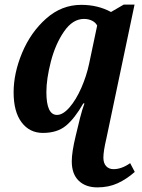

<svg xmlns="http://www.w3.org/2000/svg" viewBox="-20 -566 617 832"><path d="M291 133Q291 93 308 23Q318 -20 327 -55.5Q336 -91 346 -118H341Q304 -53 266 -21.5Q228 10 166 10Q108 10 73.5 -36Q39 -82 39 -166Q39 -249 76 -337.5Q113 -426 180 -485.5Q247 -545 332 -545Q404 -545 461 -514L516 -546H563L441 34Q428 89 428 117Q428 141 440 154Q452 167 472 167Q507 167 544 141L564 179Q529 210 490 228Q451 246 402 246Q351 246 321 217Q291 188 291 133ZM366 -289 401 -455Q395 -468 379.5 -476Q364 -484 344 -484Q295 -484 257.5 -429.5Q220 -375 200.5 -299.5Q181 -224 181 -167Q181 -68 227 -68Q253 -68 281.5 -101Q310 -134 332.5 -185.5Q355 -237 366 -289Z"/></svg>

Font: Noto Serif Narrow
Style: Bold Italic
Weight: 700
Width: 4
Italic angle: -12°
Designer: Monotype Design Team
Foundry: Monotype Imaging Inc.
Version: Version 1.001